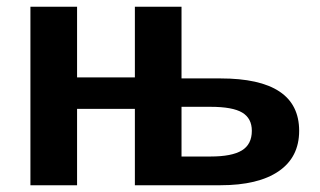

<svg xmlns="http://www.w3.org/2000/svg" viewBox="-20 -548 946 568"><path d="M517 -316H632Q865 -316 865 -161Q865 -83 804.5 -41.5Q744 0 632 0H379V-226H208V0H70V-528H208V-319H379V-528H517ZM517 -232V-85H603Q666 -85 695.5 -103Q725 -121 725 -161Q725 -198 696.5 -215Q668 -232 603 -232Z"/></svg>

Font: Libra Sans
Style: Bold
Weight: 700
Foundry: Context Ltd
Version: Version 1.000